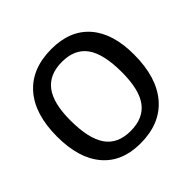

<svg xmlns="http://www.w3.org/2000/svg" viewBox="-168 -808 974 974"><g transform="rotate(-45 319.5 -320.5)"><path d="M328 -650Q461 -650 533 -568Q605 -486 605 -334Q605 -170 528 -80.5Q451 9 309 9Q177 9 105.5 -75.5Q34 -160 34 -315Q34 -476 110.5 -563Q187 -650 328 -650ZM140 -327Q140 -194 183.5 -132.5Q227 -71 318 -71Q410 -71 454 -130Q498 -189 498 -314Q498 -445 454.5 -505.5Q411 -566 320 -566Q229 -566 184.5 -507.5Q140 -449 140 -327Z"/></g></svg>

Font: Alegreya Sans SC Medium
Style: Regular
Weight: 500
Designer: Juan Pablo del Peral
Foundry: Huerta Tipografica
Version: Version 2.001;PS 002.001;hotconv 1.0.88;makeotf.lib2.5.64775